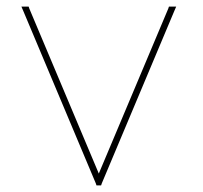

<svg xmlns="http://www.w3.org/2000/svg" viewBox="-20 -573 615 583"><path d="M51 -539 271 -16 273 -10H287L289 -16L509 -539L515 -553H493L491 -547L280 -46L69 -547L67 -553H45Z"/></svg>

Font: Nordica Plus
Style: NordicaClassicUltraLight
Weight: 300
Version: Version 1